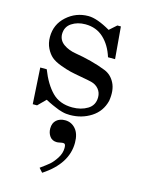

<svg xmlns="http://www.w3.org/2000/svg" viewBox="-121 -550 704 945"><g transform="rotate(15 231.5 -77.0)"><path d="M118 -28 79 11H57L46 -173H79Q106 -103 145 -63.5Q184 -24 249 -24Q293 -24 326 -44Q359 -64 359 -105Q359 -129 344.5 -146.5Q330 -164 306 -170Q290 -174 253 -180.5Q216 -187 195 -192Q174 -197 143 -208.5Q112 -220 95 -234.5Q78 -249 65.5 -274Q53 -299 53 -331Q53 -395 100 -437Q147 -479 210 -479Q254 -479 323 -439L359 -471H377L391 -308H355Q337 -366 299.5 -401Q262 -436 206 -436Q166 -436 136.5 -416.5Q107 -397 107 -359Q108 -328 134 -309.5Q160 -291 197.5 -285Q235 -279 277.5 -268Q320 -257 354.5 -243Q389 -229 407 -193Q425 -157 416 -102Q402 -46 354.5 -15.5Q307 15 247 15Q237 15 227.5 14Q218 13 207 10Q196 7 190 5Q184 3 170.5 -3Q157 -9 154 -10Q151 -11 135 -19Q119 -27 118 -28ZM189 325 171 305V304Q199 284 215 270.5Q231 257 247.5 231.5Q264 206 264 179Q264 163 259 159Q254 155 239.5 158Q225 161 220 161Q196 161 183.5 144Q171 127 171 104Q171 76 188 61Q205 46 232 46Q264 46 285.5 70.5Q307 95 307 141Q307 248 189 325Z"/></g></svg>

Font: Academico
Style: Regular
Weight: 400
Foundry: Steinberg Media Technologies GmbH
Version: Version 0.902